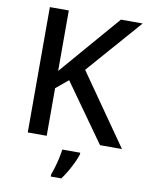

<svg xmlns="http://www.w3.org/2000/svg" viewBox="-100 -785 831 1077"><g transform="rotate(10 316.0 -246.5)"><path d="M351.1 -401.9 624 -713.9H500L307.1 -490.2C272 -449.7 237.8 -408.7 203.1 -369.1V-713.9H95.2V0H203.1V-271L272.9 -329.1L506.8 0H631.8ZM404.8 61H302.7C300.8 75.2 297.9 91.3 293.9 110.4C286.1 147.5 274.4 185.1 265.1 209V221.2H325.2C342.3 198.2 358.4 172.4 373.5 143.1C388.7 113.8 398.9 89.4 404.8 69.8Z"/></g></svg>

Font: Noto Reveo Sans
Style: Regular
Weight: 500
Designer: Monotype Design Team
Foundry: Monotype Imaging Inc.
Version: Version 2.007